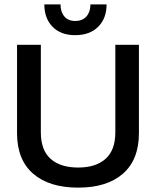

<svg xmlns="http://www.w3.org/2000/svg" viewBox="-20 -849 714 879"><path d="M324 -688Q258 -688 220.5 -726.5Q183 -765 183 -829H257Q257 -795 274.5 -774Q292 -753 324 -753Q358 -753 376 -774Q394 -795 394 -829H468Q468 -765 429.5 -726.5Q391 -688 324 -688ZM338 10Q205 10 131.5 -54Q58 -118 58 -239V-644H167V-243Q167 -162 211.5 -122Q256 -82 338 -82Q419 -82 463.5 -122Q508 -162 508 -243V-644H616V-239Q616 -118 543 -54Q470 10 338 10Z"/></svg>

Font: Kanit
Style: Regular
Weight: 400
Designer: Katatrad Team
Foundry: CadsonDemak
Version: Version 2.000; ttfautohint (v1.8.3)